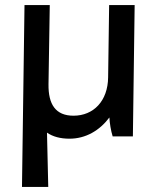

<svg xmlns="http://www.w3.org/2000/svg" viewBox="-20 -540 622 760"><path d="M77 -520 67 200H171L166 -15C189 1 219 9 255 9C319 9 374 -23 413 -75C414 -53 419 -22 426 0H506L513 -520H412L408 -234C407 -140 350 -82 271 -82C200 -82 171 -127 172 -206L177 -520Z"/></svg>

Font: Fixel Text 20240404 Medium
Style: Italic
Weight: 500
Width: 4
Italic angle: -10°
Designer: AlfaBravo + MacPaw
Foundry: Kyrylo Tkachov, Marchela Mozhyna, Serhii Makarenko, Maria Weinstein, Zakhar Kryvoshyya
Version: Version 1.211;Glyphs 3.2 (3225)